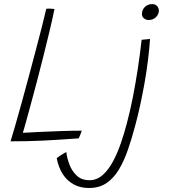

<svg xmlns="http://www.w3.org/2000/svg" viewBox="-20 -690 826 936"><path d="M31.5 -1Q40 -28.5 54 -77Q68 -125.5 84.8 -186.2Q101.5 -247 119 -312Q136.5 -377 153.2 -440.5Q170 -504 183.8 -557.8Q197.5 -611.5 205.5 -647Q208 -647.5 212 -647.8Q216 -648 219 -648Q226.5 -648 235 -647.2Q243.5 -646.5 245.5 -646Q236.5 -600.5 222.2 -541Q208 -481.5 191.8 -416.8Q175.5 -352 159 -289Q142.5 -226 128 -173.5Q115.5 -128 106.2 -93.8Q97 -59.5 91.5 -42.5Q122 -44.5 171.8 -46.8Q221.5 -49 276.5 -51Q331.5 -53 378.5 -53Q376.5 -46.5 374 -39.8Q371.5 -33 368.8 -26.8Q366 -20.5 363.5 -15.5Q310.5 -11.5 268.2 -9Q226 -6.5 189 -4.5Q149 -2.5 111.2 -1.8Q73.5 -1 31.5 -1ZM639 -77Q623 -16.5 604.2 38.2Q585.5 93 560.2 135.5Q535 178 499.5 202.2Q464 226.5 414 226.5Q370.5 226.5 338 208.2Q305.5 190 285 157.2Q264.5 124.5 256.5 81Q265 74 279 65Q293 56 303 51Q306.5 80 318.5 112Q330.5 144 354.2 166.2Q378 188.5 416 188.5Q452 188.5 480.2 163.5Q508.5 138.5 530.5 97.5Q552.5 56.5 569.2 7.8Q586 -41 598.5 -89Q614.5 -149.5 627.8 -216.8Q641 -284 651.8 -354.8Q662.5 -425.5 670.5 -496L711.5 -500Q708 -449.5 701.2 -395.2Q694.5 -341 684.8 -286Q675 -231 663.5 -178Q652 -125 639 -77ZM722 -670Q737.5 -670 746 -660.2Q754.5 -650.5 754.5 -638.5Q754.5 -627 748.2 -616.5Q742 -606 730.8 -599.2Q719.5 -592.5 705 -592.5Q691.5 -592.5 681.8 -600.5Q672 -608.5 672 -621.5Q672 -635.5 678.5 -646.2Q685 -657 696.2 -663.5Q707.5 -670 722 -670Z"/></svg>

Font: Grandstander Thin
Style: Italic
Weight: 100
Italic angle: -15°
Designer: Tyler Finck
Foundry: Etcetera Type Co
Version: Version 1.200